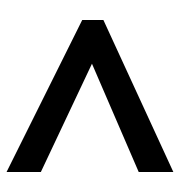

<svg xmlns="http://www.w3.org/2000/svg" viewBox="-2 -646 536 571"><g transform="rotate(-90 265.5 -360.0)"><path d="M40 -215 362 -354 40 -506V-608L492 -383V-320L40 -112Z"/></g></svg>

Font: Noto Sans Bengali SemiCondensed SemiBold
Style: Regular
Weight: 600
Width: 4
Designer: Joana Ranito - Universal Thirst; Jelle Bosma - Monotype Design Team
Foundry: Universal Thirst ehf.
Version: Version 3.000; ttfautohint (v1.8.4.7-5d5b)